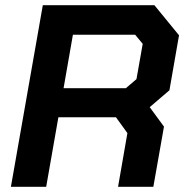

<svg xmlns="http://www.w3.org/2000/svg" viewBox="-20 -720 715 740"><path d="M633 -372 557 -307 612 -232 571 0H435L471 -207L427 -268H205L158 0H22L145 -700H575L670 -584ZM225 -380H465L506 -415L530 -551L501 -586H261Z"/></svg>

Font: Chakra Petch
Style: Bold Italic
Weight: 700
Italic angle: -10°
Designer: Katatrad Aksorn Co.,Ltd.
Foundry: Cadson Demak Co.,Ltd.
Version: Version 1.000; ttfautohint (v1.6)